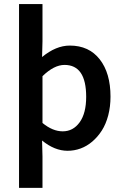

<svg xmlns="http://www.w3.org/2000/svg" viewBox="-20 -726 604 940"><path d="M73.2 193.8V-706.1H188V-523.9L186 -446.8Q253.9 -502.9 321.8 -502.9Q415.5 -502.9 468.3 -435.5Q521 -368.2 521 -252.9Q521 -203.6 509.8 -160.9Q498.5 -118.2 478.5 -86.9Q458.5 -55.7 431.9 -33Q405.3 -10.3 374.5 1Q343.8 12.2 311 12.2Q247.1 12.2 186 -38.1L188 40V193.8ZM287.1 -83Q337.9 -83 369.9 -127.2Q401.9 -171.4 401.9 -252Q401.9 -408.2 295.9 -408.2Q244.6 -408.2 188 -353V-124Q237.8 -83 287.1 -83Z"/></svg>

Font: Source Sans 3 Semibold
Style: Regular
Weight: 600
Designer: Paul D. Hunt
Foundry: Adobe
Version: Version 3.052;hotconv 1.1.0;makeotfexe 2.6.0